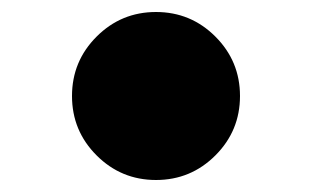

<svg xmlns="http://www.w3.org/2000/svg" viewBox="-20 -594 520 320"><path d="M141 -335Q100 -376 100 -434Q100 -492 141 -533Q182 -574 240 -574Q298 -574 339 -533Q380 -492 380 -434Q380 -376 339 -335Q298 -294 240 -294Q182 -294 141 -335Z"/></svg>

Font: Rubik One
Style: Regular
Weight: 400
Designer: Hubert and Fischer with Elvire Volk Leonovitch
Foundry: Hubert and Fischer with Elvire Volk Leonovitch
Version: Version 1.001